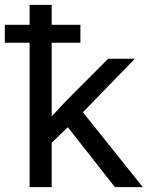

<svg xmlns="http://www.w3.org/2000/svg" viewBox="-31 -770 651 790"><path d="M90.8 0H181.6V-182.6L248 -246.6L441.9 0H556.6L310.1 -308.1L523.9 -528.3H414.1L240.7 -354.5L181.6 -291V-594.2H299.8V-668H181.6V-750H90.8V-668H-11.2V-594.2H90.8Z"/></svg>

Font: Roboto Mono
Style: Regular
Weight: 400
Monospace: yes
Designer: Google
Version: Version 3.000